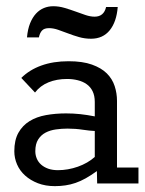

<svg xmlns="http://www.w3.org/2000/svg" viewBox="-20 -601 474 629"><path d="M49.8 -345.7Q76.2 -372.1 115.2 -386.2Q154.3 -400.4 204.6 -400.4Q250.5 -400.4 281.2 -389.4Q312 -378.4 330.1 -360.4Q348.1 -342.3 355.7 -318.8Q363.3 -295.4 363.3 -270.5V-52.2H433.6V0H298.3L297.4 -40.5Q277.8 -26.4 260.7 -16.8Q243.7 -7.3 227.3 -1.7Q210.9 3.9 194.3 6.3Q177.7 8.8 159.7 8.8Q128.9 8.8 104.2 -0.7Q79.6 -10.3 62.3 -25.9Q44.9 -41.5 35.9 -62.3Q26.9 -83 26.9 -105.5Q26.9 -142.1 40.3 -166Q53.7 -189.9 76.7 -204.1Q99.6 -218.3 130.6 -223.9Q161.6 -229.5 196.3 -229.5Q219.7 -229.5 242.7 -227.1Q265.6 -224.6 290.5 -219.7V-267.1Q290.5 -287.6 283.4 -302Q276.4 -316.4 263.9 -325.2Q251.5 -334 234.9 -338.1Q218.3 -342.3 199.7 -342.3Q166 -342.3 138.9 -331.3Q111.8 -320.3 94.7 -297.9ZM290.5 -171.9Q274.9 -172.4 251.2 -176Q227.5 -179.7 201.2 -179.7Q182.1 -179.7 163.1 -177Q144 -174.3 129.2 -166.5Q114.3 -158.7 105 -144Q95.7 -129.4 95.7 -105.5Q95.7 -92.8 100.6 -81.3Q105.5 -69.8 115 -61.5Q124.5 -53.2 138.2 -48.3Q151.9 -43.5 169.9 -43.5Q186 -43.5 202.6 -46.4Q219.2 -49.3 235.1 -54.9Q251 -60.5 265.1 -68.6Q279.3 -76.7 290.5 -86.9ZM68.4 -478.5Q70.8 -505.4 78.6 -524.7Q86.4 -543.9 97.9 -556.4Q109.4 -568.8 123.8 -574.7Q138.2 -580.6 154.3 -580.6Q172.9 -580.6 191.2 -575.2Q209.5 -569.8 226.8 -563.5Q244.1 -557.1 260 -551.8Q275.9 -546.4 290 -546.4Q320.3 -546.4 327.6 -578.1H365.7Q361.8 -529.3 339.4 -501.7Q316.9 -474.1 278.3 -474.1Q257.8 -474.1 239 -479.5Q220.2 -484.9 203.1 -491.5Q186 -498 170.4 -503.4Q154.8 -508.8 140.6 -508.8Q125 -508.8 117.7 -501Q110.4 -493.2 107.4 -478.5Z"/></svg>

Font: Rokkitt
Style: Regular
Weight: 400
Version: Version 1.2; ttfautohint (v1.5) -l 7 -r 28 -G 50 -x 13 -D la